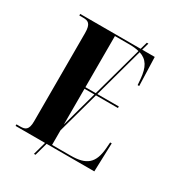

<svg xmlns="http://www.w3.org/2000/svg" viewBox="-201 -868 952 1060"><g transform="rotate(30 275.0 -338.5)"><path d="M20 0H208L185 83H195L218 0H522L528 -182H518L515 -143C507 -45 466 -10 365 -10H247V-103L320 -368H460V-378H323L410 -695C460 -679 482 -641 488 -570L491 -532H501L495 -714H415L428 -760H418L405 -714H20V-704H44C76 -704 96 -696 96 -636V-73C96 -17 75 -10 44 -10H20ZM247 -378V-704H337C362 -704 383 -702 401 -697L313 -378ZM247 -368H310L247 -140Z"/></g></svg>

Font: Noto Serif Display ExtraCondensed ExtraBold
Style: Regular
Weight: 800
Width: 2
Designer: Monotype Design Team
Foundry: Monotype Imaging Inc.
Version: Version 2.009